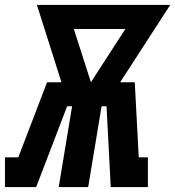

<svg xmlns="http://www.w3.org/2000/svg" viewBox="-53 -755 707 775"><path d="M-33 0V-120H21L137 -423H195L96 -735H634L432 -423H491L507 -120H544V0H394L377 -326H357L303 0H184L238 -326H218L93 0ZM314 -423 453 -638H245Z"/></svg>

Font: Iosevka Slab Heavy Extended
Style: Italic
Weight: 900
Width: 7
Italic angle: -9°
Monospace: yes
Designer: Belleve Invis
Foundry: Belleve Invis
Version: Version 11.1.0; ttfautohint (v1.8.3)